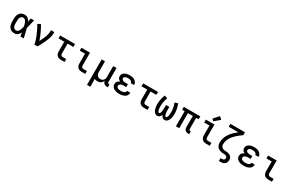

<svg xmlns="http://www.w3.org/2000/svg" viewBox="248 -2684 7304 4810"><g transform="rotate(30 3900.0 -279.0)"><path d="M266 8Q238 8 210.5 2.5Q183 -3 159 -17.5Q135 -32 117 -54Q99 -76 88.5 -101.5Q78 -127 73.5 -154.5Q69 -182 69 -210V-310Q69 -338 73.5 -365.5Q78 -393 88.5 -418.5Q99 -444 117 -466Q135 -488 159 -502.5Q183 -517 210.5 -522.5Q238 -528 266 -528Q290 -528 313.5 -519.5Q337 -511 356 -495.5Q375 -480 389.5 -459.5Q404 -439 415 -417Q419 -443 423.5 -468.5Q428 -494 433 -520H529Q513 -456 499 -391.5Q485 -327 468 -263Q486 -198 500.5 -132Q515 -66 531 0H435Q430 -27 425 -53.5Q420 -80 416 -107Q405 -84 391 -63.5Q377 -43 358 -26.5Q339 -10 315 -1Q291 8 266 8ZM266 -76Q286 -76 303 -87Q320 -98 332 -114Q344 -130 352 -148.5Q360 -167 366 -186Q372 -205 377 -224.5Q382 -244 386 -263Q382 -282 377 -301Q372 -320 365.5 -338.5Q359 -357 351 -374.5Q343 -392 331 -407.5Q319 -423 302 -433.5Q285 -444 266 -444Q250 -444 234.5 -439.5Q219 -435 207 -425Q195 -415 186.5 -401Q178 -387 173 -372Q168 -357 166.5 -341.5Q165 -326 165 -310V-210Q165 -194 166.5 -178.5Q168 -163 173 -148Q178 -133 186.5 -119Q195 -105 207 -95Q219 -85 234.5 -80.5Q250 -76 266 -76Z M836 0Q836 -26 829.5 -51.5Q823 -77 815.5 -102.5Q808 -128 799 -152.5Q790 -177 780.5 -201.5Q771 -226 760.5 -250Q750 -274 739.5 -298Q729 -322 717.5 -345.5Q706 -369 694 -392.5Q682 -416 669 -438.5Q656 -461 642 -484L724 -528Q752 -483 776.5 -435.5Q801 -388 823.5 -339Q846 -290 866 -240.5Q886 -191 903 -140Q916 -166 929 -192.5Q942 -219 954 -245.5Q966 -272 977 -299Q988 -326 997 -354Q1006 -382 1012.5 -410.5Q1019 -439 1019 -468V-520H1115V-468Q1115 -436 1108 -405Q1101 -374 1091.5 -344Q1082 -314 1070.5 -284.5Q1059 -255 1046 -226Q1033 -197 1019.5 -168.5Q1006 -140 991.5 -111.5Q977 -83 962 -55.5Q947 -28 931 0Z M1607 0Q1586 0 1565.5 -3.5Q1545 -7 1526 -16Q1507 -25 1492.5 -40Q1478 -55 1468.5 -74Q1459 -93 1455.5 -113.5Q1452 -134 1452 -155V-436H1285V-520H1715V-436H1548V-155Q1548 -142 1550.5 -128.5Q1553 -115 1561 -104.5Q1569 -94 1581.5 -89Q1594 -84 1607 -84H1711V0Z M2207 0Q2186 0 2165.5 -3.5Q2145 -7 2126 -16Q2107 -25 2092.5 -40Q2078 -55 2068.5 -74Q2059 -93 2055.5 -113.5Q2052 -134 2052 -155V-436H1899V-520H2148V-155Q2148 -142 2150.5 -128.5Q2153 -115 2161 -104.5Q2169 -94 2181.5 -89Q2194 -84 2207 -84H2311V0Z M2485 215V-520H2581V-210Q2581 -193 2583.5 -176Q2586 -159 2592.5 -143.5Q2599 -128 2609.5 -114.5Q2620 -101 2634.5 -92Q2649 -83 2666 -79.5Q2683 -76 2700 -76Q2717 -76 2734 -79.5Q2751 -83 2765.5 -92Q2780 -101 2790.5 -114.5Q2801 -128 2807.5 -143.5Q2814 -159 2816.5 -176Q2819 -193 2819 -210V-520H2915V-111Q2915 -104 2917 -97Q2919 -90 2924 -85Q2929 -80 2936 -78Q2943 -76 2950 -76H2968V8H2950Q2927 8 2904 3Q2881 -2 2862.5 -15.5Q2844 -29 2832.5 -50Q2821 -71 2819 -94Q2810 -71 2794.5 -51Q2779 -31 2758 -17Q2737 -3 2712 2.5Q2687 8 2663 8Q2640 8 2618.5 3.5Q2597 -1 2577 -11Q2579 18 2580 48Q2581 78 2581 107V215Z M3297 8Q3271 8 3245.5 5.5Q3220 3 3195 -4Q3170 -11 3146.5 -23.5Q3123 -36 3105.5 -54.5Q3088 -73 3078.5 -98Q3069 -123 3069 -149Q3069 -170 3075.5 -190.5Q3082 -211 3095.5 -226.5Q3109 -242 3127 -253Q3145 -264 3165 -271Q3148 -279 3133 -289Q3118 -299 3106.5 -313.5Q3095 -328 3090 -345.5Q3085 -363 3085 -381Q3085 -406 3093.5 -429Q3102 -452 3118.5 -469.5Q3135 -487 3156.5 -498.5Q3178 -510 3201.5 -516.5Q3225 -523 3249 -525.5Q3273 -528 3297 -528Q3322 -528 3346.5 -525.5Q3371 -523 3394 -515.5Q3417 -508 3438.5 -495Q3460 -482 3476 -463.5Q3492 -445 3500.5 -421.5Q3509 -398 3509 -373Q3509 -373 3509 -372Q3509 -371 3509 -370H3413Q3413 -371 3413 -371Q3413 -371 3413 -371Q3413 -390 3401 -406Q3389 -422 3371.5 -430.5Q3354 -439 3335 -441.5Q3316 -444 3297 -444Q3285 -444 3272.5 -443Q3260 -442 3248 -440Q3236 -438 3224.5 -433.5Q3213 -429 3203 -421.5Q3193 -414 3187 -403Q3181 -392 3181 -380Q3181 -380 3181 -380Q3181 -380 3181 -380Q3181 -367 3187 -355.5Q3193 -344 3203 -336Q3213 -328 3225 -323.5Q3237 -319 3249.5 -316.5Q3262 -314 3274.5 -313Q3287 -312 3300 -312H3364V-228H3300Q3286 -228 3271.5 -227Q3257 -226 3242.5 -223Q3228 -220 3214.5 -215Q3201 -210 3189.5 -201Q3178 -192 3171.5 -178.5Q3165 -165 3165 -151Q3165 -137 3171.5 -124Q3178 -111 3189.5 -102.5Q3201 -94 3214 -89Q3227 -84 3241 -81Q3255 -78 3269 -77Q3283 -76 3297 -76Q3312 -76 3326 -77Q3340 -78 3354 -81.5Q3368 -85 3381 -90.5Q3394 -96 3405 -105Q3416 -114 3422.5 -127Q3429 -140 3429 -155H3525Q3525 -154 3525 -154Q3525 -154 3525 -154Q3525 -128 3515.5 -103Q3506 -78 3488.5 -58.5Q3471 -39 3448 -26Q3425 -13 3400 -5Q3375 3 3349 5.5Q3323 8 3297 8Z M4007 0Q3986 0 3965.5 -3.5Q3945 -7 3926 -16Q3907 -25 3892.5 -40Q3878 -55 3868.5 -74Q3859 -93 3855.5 -113.5Q3852 -134 3852 -155V-436H3685V-520H4115V-436H3948V-155Q3948 -142 3950.5 -128.5Q3953 -115 3961 -104.5Q3969 -94 3981.5 -89Q3994 -84 4007 -84H4111V0Z M4604 8Q4585 8 4567.5 1Q4550 -6 4537 -19.5Q4524 -33 4515 -50Q4506 -67 4500 -84Q4494 -67 4485 -50Q4476 -33 4463 -19.5Q4450 -6 4432.5 1Q4415 8 4396 8Q4369 8 4344.5 -5.5Q4320 -19 4303.5 -41Q4287 -63 4277 -88.5Q4267 -114 4261 -141Q4255 -168 4252.5 -195.5Q4250 -223 4250 -250Q4250 -321 4265 -391.5Q4280 -462 4306 -528L4395 -496Q4371 -438 4358.5 -375.5Q4346 -313 4346 -249Q4346 -237 4346.5 -225Q4347 -213 4347.5 -201Q4348 -189 4349.5 -177Q4351 -165 4353 -153Q4355 -141 4358 -129.5Q4361 -118 4365.5 -107Q4370 -96 4378.5 -86Q4387 -76 4399 -76Q4409 -76 4416.5 -83.5Q4424 -91 4429 -100Q4434 -109 4437 -119Q4440 -129 4442 -138.5Q4444 -148 4445.5 -158.5Q4447 -169 4448 -179Q4449 -189 4450 -199Q4451 -209 4451.5 -219Q4452 -229 4452 -239.5Q4452 -250 4452 -260V-338H4548V-260Q4548 -250 4548 -239.5Q4548 -229 4548.5 -219Q4549 -209 4550 -199Q4551 -189 4552 -179Q4553 -169 4554.5 -158.5Q4556 -148 4558 -138.5Q4560 -129 4563 -119Q4566 -109 4571 -100Q4576 -91 4583.5 -83.5Q4591 -76 4601 -76Q4613 -76 4621.5 -86Q4630 -96 4634.5 -107Q4639 -118 4642 -129.5Q4645 -141 4647 -153Q4649 -165 4650.5 -177Q4652 -189 4652.5 -201Q4653 -213 4653.5 -225Q4654 -237 4654 -249Q4654 -313 4641.5 -375.5Q4629 -438 4605 -496L4694 -528Q4720 -462 4735 -391.5Q4750 -321 4750 -250Q4750 -223 4747.5 -195.5Q4745 -168 4739 -141Q4733 -114 4723 -88.5Q4713 -63 4696.5 -41Q4680 -19 4655.5 -5.5Q4631 8 4604 8Z M5302 8Q5285 8 5268.5 5.5Q5252 3 5236.5 -3.5Q5221 -10 5208 -21Q5195 -32 5186.5 -46.5Q5178 -61 5174.5 -77.5Q5171 -94 5171 -111V-436H5029V0H4933V-436H4862V-520H5338V-436H5267V-111Q5267 -104 5269 -97Q5271 -90 5276 -85Q5281 -80 5288 -78Q5295 -76 5302 -76H5320V8Z M5807 0Q5786 0 5765.5 -3.5Q5745 -7 5726 -16Q5707 -25 5692.5 -40Q5678 -55 5668.5 -74Q5659 -93 5655.5 -113.5Q5652 -134 5652 -155V-436H5499V-520H5748V-155Q5748 -142 5750.5 -128.5Q5753 -115 5761 -104.5Q5769 -94 5781.5 -89Q5794 -84 5807 -84H5911V0ZM5682 -576 5628 -624 5764 -773 5836 -707Z M6300 215V131H6350Q6364 131 6377 127.5Q6390 124 6400 114.5Q6410 105 6414.5 92Q6419 79 6419 66Q6419 49 6409.5 34.5Q6400 20 6385.5 12.5Q6371 5 6354.5 2.5Q6338 0 6322 0H6321Q6292 -1 6263 -4.5Q6234 -8 6206.5 -18Q6179 -28 6155.5 -45.5Q6132 -63 6115.5 -87.5Q6099 -112 6092 -140.5Q6085 -169 6085 -198Q6085 -267 6107.5 -333Q6130 -399 6169 -455.5Q6208 -512 6257.5 -560Q6307 -608 6360 -651H6085V-735H6507V-651Q6467 -624 6428.5 -594Q6390 -564 6354.5 -531.5Q6319 -499 6287 -462.5Q6255 -426 6231 -383.5Q6207 -341 6194 -294Q6181 -247 6181 -198Q6181 -174 6190.5 -151.5Q6200 -129 6218.5 -113.5Q6237 -98 6261 -91.5Q6285 -85 6309 -84Q6333 -83 6357 -82Q6381 -81 6404 -74Q6427 -67 6448.5 -55Q6470 -43 6485.5 -24.5Q6501 -6 6508 17.5Q6515 41 6515 66Q6515 87 6510.5 107.5Q6506 128 6495.5 146.5Q6485 165 6468.5 178.5Q6452 192 6432.5 200.5Q6413 209 6392 212Q6371 215 6350 215Z M6897 8Q6871 8 6845.5 5.5Q6820 3 6795 -4Q6770 -11 6746.5 -23.5Q6723 -36 6705.5 -54.5Q6688 -73 6678.5 -98Q6669 -123 6669 -149Q6669 -170 6675.5 -190.5Q6682 -211 6695.5 -226.5Q6709 -242 6727 -253Q6745 -264 6765 -271Q6748 -279 6733 -289Q6718 -299 6706.5 -313.5Q6695 -328 6690 -345.5Q6685 -363 6685 -381Q6685 -406 6693.5 -429Q6702 -452 6718.5 -469.5Q6735 -487 6756.5 -498.5Q6778 -510 6801.5 -516.5Q6825 -523 6849 -525.5Q6873 -528 6897 -528Q6922 -528 6946.5 -525.5Q6971 -523 6994 -515.5Q7017 -508 7038.5 -495Q7060 -482 7076 -463.5Q7092 -445 7100.5 -421.5Q7109 -398 7109 -373Q7109 -373 7109 -372Q7109 -371 7109 -370H7013Q7013 -371 7013 -371Q7013 -371 7013 -371Q7013 -390 7001 -406Q6989 -422 6971.5 -430.5Q6954 -439 6935 -441.5Q6916 -444 6897 -444Q6885 -444 6872.5 -443Q6860 -442 6848 -440Q6836 -438 6824.5 -433.5Q6813 -429 6803 -421.5Q6793 -414 6787 -403Q6781 -392 6781 -380Q6781 -380 6781 -380Q6781 -380 6781 -380Q6781 -367 6787 -355.5Q6793 -344 6803 -336Q6813 -328 6825 -323.5Q6837 -319 6849.5 -316.5Q6862 -314 6874.5 -313Q6887 -312 6900 -312H6964V-228H6900Q6886 -228 6871.5 -227Q6857 -226 6842.5 -223Q6828 -220 6814.5 -215Q6801 -210 6789.5 -201Q6778 -192 6771.5 -178.5Q6765 -165 6765 -151Q6765 -137 6771.5 -124Q6778 -111 6789.5 -102.5Q6801 -94 6814 -89Q6827 -84 6841 -81Q6855 -78 6869 -77Q6883 -76 6897 -76Q6912 -76 6926 -77Q6940 -78 6954 -81.5Q6968 -85 6981 -90.5Q6994 -96 7005 -105Q7016 -114 7022.5 -127Q7029 -140 7029 -155H7125Q7125 -154 7125 -154Q7125 -154 7125 -154Q7125 -128 7115.5 -103Q7106 -78 7088.5 -58.5Q7071 -39 7048 -26Q7025 -13 7000 -5Q6975 3 6949 5.5Q6923 8 6897 8Z M7607 0Q7586 0 7565.5 -3.5Q7545 -7 7526 -16Q7507 -25 7492.5 -40Q7478 -55 7468.5 -74Q7459 -93 7455.5 -113.5Q7452 -134 7452 -155V-436H7299V-520H7548V-155Q7548 -142 7550.5 -128.5Q7553 -115 7561 -104.5Q7569 -94 7581.5 -89Q7594 -84 7607 -84H7711V0Z"/></g></svg>

Font: Iosevka Custom Medium Extended
Style: Regular
Weight: 500
Width: 7
Monospace: yes
Designer: Belleve Invis
Foundry: Belleve Invis
Version: Version 11.2.4; ttfautohint (v1.8.4)